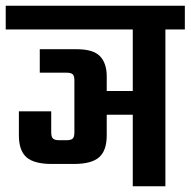

<svg xmlns="http://www.w3.org/2000/svg" viewBox="-40 -651 666 671"><path d="M424 -577H538V0H424ZM-20 -631H606V-548H-20ZM26 -262H139V-189Q139 -172 145.5 -166.5Q152 -161 167 -161H192Q208 -161 214 -166.5Q220 -172 220 -189V-370Q220 -386 214 -391.5Q208 -397 192 -397H99V-479H228Q286 -479 309.5 -454.5Q333 -430 333 -384V-178Q333 -125 306.5 -101.5Q280 -78 218 -78H141Q79 -78 52.5 -101.5Q26 -125 26 -178ZM281 -250V-333H476V-250Z"/></svg>

Font: Teko Light Medium
Style: Regular
Weight: 500
Version: Version 2.000;gftools[0.9.28.dev9+g7d2139d.d20230707]